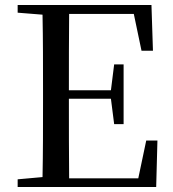

<svg xmlns="http://www.w3.org/2000/svg" viewBox="-20 -752 696 772"><path d="M549 -548H595L589 -732H51V-701L151 -693C153 -593 153 -493 153 -392V-339C153 -239 153 -138 151 -40L51 -31V0H608L613 -187H568L536 -35H258C257 -136 257 -238 257 -355H426L439 -253H477V-493H439L426 -389H257C257 -497 257 -598 258 -696H518Z"/></svg>

Font: Source Han Serif CN Medium
Style: Regular
Weight: 500
Designer: Ryoko NISHIZUKA 西塚涼子 (kana & ideographs); Frank Grießhammer (Latin, Greek & Cyrillic); Wenlong ZHANG 张文龙 (bopomofo); San
Foundry: Adobe
Version: Version 2.002;hotconv 1.1.0;makeotfexe 2.6.0